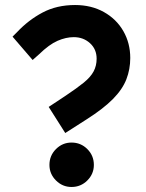

<svg xmlns="http://www.w3.org/2000/svg" viewBox="-20 -737 581 765"><path d="M240 -207 174 -311 242 -356Q287 -386 314 -408Q341 -430 353 -452.5Q365 -475 365 -503Q365 -541 338.5 -565Q312 -589 274 -589Q243 -589 209.5 -574.5Q176 -560 136 -521L110 -498L30 -591L48 -609Q93 -657 149.5 -687Q206 -717 279 -717Q344 -717 394 -689Q444 -661 471.5 -613Q499 -565 499 -506Q499 -461 483.5 -421Q468 -381 430 -342.5Q392 -304 326 -262ZM265 8Q229 8 203 -18Q177 -44 177 -80Q177 -117 203 -143Q229 -169 265 -169Q302 -169 328 -143Q354 -117 354 -80Q354 -44 328 -18Q302 8 265 8Z"/></svg>

Font: Gabarito SemiBold
Style: Regular
Weight: 600
Designer: Leandro Assis / Alvaro Franca / Felipe Casaprima
Foundry: Naipe Foundry
Version: Version 1.000